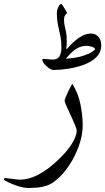

<svg xmlns="http://www.w3.org/2000/svg" viewBox="-97 -667 532 970"><path d="M320.8 -34.7Q320.8 15.1 302 68.6Q283.2 122.1 252.2 168.7Q221.2 215.3 183.6 245.6Q161.1 264.2 135.5 272Q109.9 279.8 86.7 281.2Q63.5 282.7 48.3 282.7Q22.9 282.7 -6.3 273.2Q-35.6 263.7 -56.4 253.2Q-77.1 242.7 -77.1 240.7Q-77.1 238.3 -75 235.4Q-72.8 232.4 -70.8 232.4Q-69.3 232.4 -54.4 234.4Q-39.6 236.3 -21.7 238.5Q-3.9 240.7 5.9 240.7Q46.4 240.7 94.2 216.6Q142.1 192.4 193.8 143.6Q240.7 100.1 265.6 60.1Q290.5 20 290.5 -5.9Q290.5 -15.6 281.2 -37.8Q272 -60.1 260 -85.4Q248 -110.8 238.8 -131.1Q229.5 -151.4 229.5 -157.7Q229.5 -163.1 234.9 -176Q240.2 -189 247.3 -204.1Q254.4 -219.2 260.7 -230.7Q267.1 -242.2 268.6 -243.7Q298.8 -194.8 309.8 -138.2Q320.8 -81.5 320.8 -34.7ZM383.3 -418Q383.3 -425.3 368.4 -430.4Q353.5 -435.5 339.8 -435.5Q313.5 -435.5 290 -421.6Q266.6 -407.7 235.4 -370.1Q291.5 -374.5 323.7 -385.3Q356 -396 369.6 -406Q383.3 -416 383.3 -418ZM414.6 -439Q414.6 -402.3 389.4 -377.9Q364.3 -353.5 325.7 -339.6Q287.1 -325.7 246.3 -319.6Q205.6 -313.5 174.3 -313.5Q163.6 -313.5 150.1 -322.8Q136.7 -332 127 -343.8Q117.2 -355.5 117.2 -363.3Q117.2 -369.6 122.6 -369.6Q130.4 -369.6 144 -367.9Q157.7 -366.2 171.4 -366.2Q198.2 -366.2 207 -390.1Q210.9 -400.4 212.2 -410.6Q213.4 -420.9 213.4 -426.3Q213.4 -458.5 207.8 -485.4Q202.1 -512.2 196.3 -539.3Q190.4 -566.4 190.4 -599.1Q190.4 -616.2 197.8 -631.6Q205.1 -647 212.4 -647Q214.8 -647 221.9 -636Q229 -625 235.6 -613.5Q242.2 -602.1 241.7 -601.1Q236.3 -596.2 231.4 -589.1Q226.6 -582 226.6 -567.9Q226.6 -548.8 230 -535.4Q233.4 -522 236.8 -505.1Q240.2 -488.3 240.2 -459Q240.2 -449.7 239.7 -439Q239.3 -428.2 238.3 -416.5Q307.1 -497.6 361.8 -497.6Q387.2 -497.6 400.9 -480.2Q414.6 -462.9 414.6 -439Z"/></svg>

Font: Scheherazade New Rohingya
Style: Regular
Weight: 400
Designer: SIL International
Foundry: SIL International
Version: Version 3.000 ; LngRng